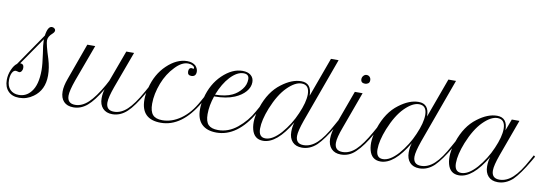

<svg xmlns="http://www.w3.org/2000/svg" viewBox="-86 -805 3135 1095"><g transform="rotate(10 1481.5 -258.0)"><path d="M46.7 5.8Q5.8 5.8 -17.1 -17.9Q-40 -41.7 -40 -82.5Q-40 -113.3 -27.5 -141.7Q-15 -170.8 1.7 -182.5L130 -369.2Q137.5 -424.2 161.7 -424.2Q170 -424.2 176.2 -419.2Q182.5 -414.2 182.5 -407.5Q182.5 -398.3 171.7 -388.3Q146.7 -366.7 146.7 -344.2Q146.7 -321.7 172.5 -241.7Q187.5 -192.5 187.5 -147.5Q187.5 -63.3 127.5 -20.8Q90.8 5.8 46.7 5.8ZM136.7 -266.7Q128.3 -315.8 128.3 -340.8V-347.5L19.2 -189.2Q40.8 -189.2 40.8 -165.8Q40.8 -154.2 35 -146.2Q29.2 -138.3 20.8 -138.3Q20 -138.3 12.5 -140.4Q5 -142.5 2.5 -142.5Q-10.8 -142.5 -19.2 -125.8Q-27.5 -109.2 -27.5 -83.3Q-27.5 -49.2 -8.8 -29.6Q10 -10 41.7 -10Q85 -10 112.5 -45Q145.8 -85.8 145.8 -171.7Q145.8 -204.2 136.7 -266.7Z M285 -73.3Q285 -105 300.8 -147.5L377.5 -360H423.3L345 -147.5Q322.5 -84.2 322.5 -55.8Q322.5 -10 368.3 -10Q407.5 -10 443.8 -43.8Q480 -77.5 522.5 -152.5L536.7 -179.2L603.3 -360H648.3L570 -147.5Q547.5 -85 547.5 -55.8Q547.5 -10 593.3 -10Q633.3 -10 669.2 -43.3Q705 -76.7 747.5 -152.5L763.3 -180.8L770.8 -174.2L755 -146.7Q705.8 -61.7 670.8 -30Q632.5 5.8 585.8 5.8Q550.8 5.8 530.8 -15.4Q510.8 -36.7 510.8 -73.3Q510.8 -103.3 519.2 -127.5Q476.7 -55.8 440.4 -25Q404.2 5.8 360.8 5.8Q324.2 5.8 304.6 -15Q285 -35.8 285 -73.3Z M1019.2 -316.7Q1019.2 -287.5 991.7 -287.5Q970 -287.5 970 -310Q970 -331.7 988.3 -331.7Q989.2 -331.7 994.2 -330H998.3Q1000 -330 1000 -334.2Q1000 -341.7 988.8 -347.9Q977.5 -354.2 962.5 -354.2Q925.8 -354.2 888.3 -314.2Q847.5 -272.5 824.2 -212.5Q800 -149.2 800 -93.3Q800 -49.2 817.1 -29.6Q834.2 -10 872.5 -10Q928.3 -10 980 -46.7Q1031.7 -83.3 1069.2 -152.5L1085 -180.8L1093.3 -174.2L1077.5 -146.7Q988.3 5.8 866.7 5.8Q752.5 5.8 752.5 -108.3Q752.5 -141.7 762.5 -177.5Q783.3 -260 838.3 -312.5Q895 -366.7 955.8 -366.7Q985.8 -366.7 1005 -350Q1019.2 -333.3 1019.2 -316.7Z M1399.2 -146.7Q1310 5.8 1189.2 5.8Q1133.3 5.8 1103.8 -23.3Q1074.2 -52.5 1074.2 -109.2Q1074.2 -142.5 1084.2 -177.5Q1105 -259.2 1160 -312.5Q1216.7 -366.7 1275.8 -366.7Q1306.7 -366.7 1324.2 -352.1Q1341.7 -337.5 1341.7 -312.5Q1341.7 -283.3 1319.6 -257.5Q1297.5 -231.7 1258.3 -215Q1210.8 -195 1140.8 -195Q1121.7 -140 1121.7 -89.2Q1121.7 -46.7 1139.2 -28.3Q1156.7 -10 1195.8 -10Q1255 -10 1305.8 -50.8Q1359.2 -94.2 1390.8 -152.5L1406.7 -180.8L1415 -174.2ZM1315.8 -325Q1315.8 -354.2 1284.2 -354.2Q1246.7 -354.2 1207.5 -312.5Q1170.8 -273.3 1144.2 -205.8Q1205.8 -206.7 1243.3 -225Q1273.3 -239.2 1295 -266.7Q1315.8 -292.5 1315.8 -325Z M1459.2 5.8Q1407.5 5.8 1393.3 -47.9Q1379.2 -101.7 1405.8 -178.3Q1437.5 -273.3 1502.5 -321.7Q1561.7 -366.7 1615.8 -366.7Q1676.7 -366.7 1676.7 -293.3L1760 -521.7H1804.2L1668.3 -147.5Q1645.8 -83.3 1645.8 -55.8Q1645.8 -10 1690.8 -10Q1731.7 -10 1768.3 -43.8Q1805 -77.5 1845 -152.5L1860.8 -180.8L1869.2 -174.2L1853.3 -146.7Q1806.7 -66.7 1769.2 -30Q1730.8 5.8 1684.2 5.8Q1648.3 5.8 1628.8 -15.4Q1609.2 -36.7 1609.2 -73.3Q1609.2 -103.3 1617.5 -128.3Q1538.3 5.8 1459.2 5.8ZM1430.8 -60Q1430.8 -10 1470 -10Q1510.8 -10 1558.3 -62.5Q1606.7 -118.3 1635 -185Q1665 -253.3 1665 -299.2Q1665 -354.2 1620 -354.2Q1582.5 -354.2 1537.5 -309.2Q1493.3 -265 1459.2 -180.8Q1430.8 -109.2 1430.8 -60Z M1950.8 -438.3V-440Q1951.7 -450.8 1959.2 -458.8Q1966.7 -466.7 1976.7 -466.7Q1987.5 -466.7 1994.6 -459.2Q2001.7 -451.7 2001.7 -440.8V-439.2Q2001.7 -426.7 1993.3 -421.2Q1985 -415.8 1975.8 -415.8Q1950.8 -415.8 1950.8 -438.3ZM1834.2 -73.3Q1834.2 -107.5 1849.2 -147.5L1926.7 -360H1971.7L1894.2 -147.5Q1870.8 -85 1870.8 -55.8Q1870.8 -10 1916.7 -10Q1956.7 -10 1992.5 -43.3Q2028.3 -76.7 2070.8 -152.5L2086.7 -180.8L2095 -174.2L2079.2 -146.7Q2034.2 -67.5 1994.2 -30Q1958.3 5.8 1909.2 5.8Q1874.2 5.8 1854.2 -15.4Q1834.2 -36.7 1834.2 -73.3Z M2139.2 5.8Q2087.5 5.8 2073.3 -47.9Q2059.2 -101.7 2085.8 -178.3Q2117.5 -273.3 2182.5 -321.7Q2241.7 -366.7 2295.8 -366.7Q2356.7 -366.7 2356.7 -293.3L2440 -521.7H2484.2L2348.3 -147.5Q2325.8 -83.3 2325.8 -55.8Q2325.8 -10 2370.8 -10Q2411.7 -10 2448.3 -43.8Q2485 -77.5 2525 -152.5L2540.8 -180.8L2549.2 -174.2L2533.3 -146.7Q2486.7 -66.7 2449.2 -30Q2410.8 5.8 2364.2 5.8Q2328.3 5.8 2308.8 -15.4Q2289.2 -36.7 2289.2 -73.3Q2289.2 -103.3 2297.5 -128.3Q2218.3 5.8 2139.2 5.8ZM2110.8 -60Q2110.8 -10 2150 -10Q2190.8 -10 2238.3 -62.5Q2286.7 -118.3 2315 -185Q2345 -253.3 2345 -299.2Q2345 -354.2 2300 -354.2Q2262.5 -354.2 2217.5 -309.2Q2173.3 -265 2139.2 -180.8Q2110.8 -109.2 2110.8 -60Z M2593.3 5.8Q2541.7 5.8 2527.5 -47.9Q2513.3 -101.7 2540 -178.3Q2571.7 -273.3 2636.7 -321.7Q2695.8 -366.7 2750 -366.7Q2810.8 -366.7 2810.8 -293.3L2835.8 -360H2880L2802.5 -147.5Q2780 -85 2780 -55.8Q2780 -10 2825 -10Q2865.8 -10 2902.5 -43.8Q2939.2 -77.5 2979.2 -152.5L2995 -180.8L3003.3 -174.2L2987.5 -146.7Q2940 -65 2903.3 -29.2Q2864.2 5.8 2818.3 5.8Q2782.5 5.8 2762.9 -15.4Q2743.3 -36.7 2743.3 -73.3Q2743.3 -103.3 2751.7 -128.3Q2672.5 5.8 2593.3 5.8ZM2565 -60Q2565 -10 2604.2 -10Q2645 -10 2692.5 -62.5Q2740.8 -118.3 2769.2 -185Q2799.2 -253.3 2799.2 -299.2Q2799.2 -354.2 2754.2 -354.2Q2716.7 -354.2 2671.7 -309.2Q2627.5 -265 2593.3 -180.8Q2565 -109.2 2565 -60Z"/></g></svg>

Font: Sirivennela
Style: Regular
Weight: 400
Designer: Appaji Ambarisha Darbha
Foundry: Appaji Ambarisha Darbha
Version: Version 1.00; ttfautohint (v1.8.4.7-5d5b)